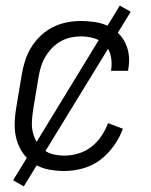

<svg xmlns="http://www.w3.org/2000/svg" viewBox="-20 -603 540 686"><path d="M210 8Q181 8 153 2.5Q125 -3 102 -17.5Q79 -32 63 -54.5Q47 -77 39.5 -103.5Q32 -130 32.5 -159Q33 -188 38 -218L58 -338Q62 -362 70 -387Q78 -412 92 -434.5Q106 -457 125.5 -475.5Q145 -494 169 -506Q193 -518 218.5 -523Q244 -528 269 -528Q293 -528 317.5 -524.5Q342 -521 363 -511.5Q384 -502 401 -486Q418 -470 428 -449Q438 -428 440.5 -404Q443 -380 438 -355V-350H377V-353Q381 -378 376 -402Q371 -426 355.5 -442.5Q340 -459 317 -466Q294 -473 269 -473Q251 -473 232.5 -469Q214 -465 197 -455.5Q180 -446 166 -431.5Q152 -417 142 -400Q132 -383 126.5 -365Q121 -347 118 -329L98 -209Q95 -188 94 -168Q93 -148 97.5 -129.5Q102 -111 112 -94.5Q122 -78 137 -67Q152 -56 171 -51.5Q190 -47 210 -47Q235 -47 260 -54.5Q285 -62 306 -78Q327 -94 342 -116.5Q357 -139 366 -163L419 -143Q408 -112 387 -82.5Q366 -53 338.5 -32Q311 -11 277 -1.5Q243 8 210 8ZM65 63 27 41 408 -583 447 -561Z"/></svg>

Font: Iosevka SS18 Light
Style: Italic
Weight: 300
Italic angle: -9°
Monospace: yes
Designer: Belleve Invis
Foundry: Belleve Invis
Version: Version 25.1.1; ttfautohint (v1.8.4)